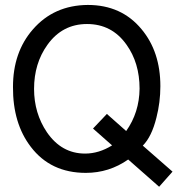

<svg xmlns="http://www.w3.org/2000/svg" viewBox="-20 -666 700 757"><path d="M607.4 70.3 485.4 -37.1Q410.2 15.6 318.4 15.6Q179.7 15.6 101.6 -86.9Q30.3 -179.7 31.2 -323.2Q31.2 -460 109.4 -549.8Q192.4 -645.5 326.2 -646.5Q459 -646.5 538.1 -550.8Q612.3 -461.9 612.3 -326.2Q612.3 -262.7 596.7 -202.1Q578.1 -127 543 -91.8L660.2 10.7ZM323.2 -571.3Q225.6 -571.3 167 -489.3Q114.3 -416 114.3 -315.4Q114.3 -219.7 165 -144.5Q222.7 -60.5 315.4 -60.5Q370.1 -60.5 421.9 -92.8L346.7 -159.2L401.4 -216.8L477.5 -149.4Q529.3 -222.7 530.3 -316.4Q530.3 -418 478.5 -490.2Q420.9 -571.3 323.2 -571.3Z"/></svg>

Font: Puritan
Style: Regular
Weight: 400
Version: 2.0a